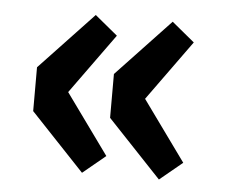

<svg xmlns="http://www.w3.org/2000/svg" viewBox="-38 -492 565 480"><g transform="rotate(5 244.5 -252.0)"><path d="M184 -54 49 -197V-307L184 -450L241 -403L132 -252L241 -101ZM377 -54 242 -197V-307L377 -450L434 -403L325 -252L434 -101Z"/></g></svg>

Font: Mada ExtraBold
Style: Regular
Weight: 800
Designer: Khaled Hosny
Version: Version 1.5